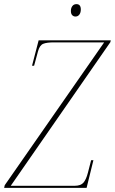

<svg xmlns="http://www.w3.org/2000/svg" viewBox="-69 -909 556 929"><path d="M-49 0 -46 -13 435 -704H192Q157 -704 140 -697Q123 -690 115 -661L96 -591H86L118 -714H467L465 -705L-17 -10H292Q322 -10 335 -25.5Q348 -41 356 -72L372 -134H383L350 0ZM296 -829Q287 -829 280.5 -835.5Q274 -842 274 -856Q274 -870 281 -879.5Q288 -889 301 -889Q322 -889 322 -863Q322 -848 315 -838.5Q308 -829 296 -829Z"/></svg>

Font: Noto Serif Display ExtraCondensed Thin
Style: Italic
Weight: 100
Width: 2
Italic angle: -12°
Designer: Monotype Design Team
Foundry: Monotype Imaging Inc.
Version: Version 2.009